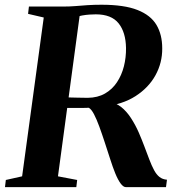

<svg xmlns="http://www.w3.org/2000/svg" viewBox="-32 -770 735 790"><path d="M-11.5 0 -8 -29.5 59 -44.5 148 -698 83.5 -713 87 -743H225.5Q254.5 -743 278.8 -745Q303 -747 328.5 -748.8Q354 -750.5 385.5 -750.5Q479 -750.5 533.5 -729Q588 -707.5 611.8 -667.5Q635.5 -627.5 635.5 -571Q636 -512 607.8 -460.5Q579.5 -409 525.2 -374.2Q471 -339.5 391 -331L414.5 -349Q443 -348.5 466 -330.2Q489 -312 507.2 -283.8Q525.5 -255.5 538.8 -225Q552 -194.5 561.5 -169Q573 -138.5 582.5 -113.5Q592 -88.5 601.8 -70.2Q611.5 -52 624 -42Q636.5 -32 655 -30.5L651 0H486Q475.5 0 464.2 -15.2Q453 -30.5 442.5 -56.2Q432 -82 422 -113.5Q410.5 -149 399 -184.2Q387.5 -219.5 376.5 -249.5Q365.5 -279.5 354.8 -300Q344 -320.5 333.5 -326.5Q325.5 -326 313.2 -326Q301 -326 286.8 -326Q272.5 -326 259 -326Q245.5 -326 235.5 -326L241.5 -369.5Q249 -369 261 -368.8Q273 -368.5 286.2 -368.2Q299.5 -368 311 -367.8Q322.5 -367.5 329 -367.5Q370 -368 400 -385.2Q430 -402.5 449.2 -431.5Q468.5 -460.5 477.8 -497Q487 -533.5 486.5 -572.5Q485.5 -637 456 -674Q426.5 -711 362 -711Q351 -711 335.8 -710Q320.5 -709 305.5 -706.2Q290.5 -703.5 280.5 -699L298.5 -726L206.5 -44.5L285.5 -29.5L282 0Z"/></svg>

Font: Merriweather 96pt
Style: Bold Italic
Weight: 700
Italic angle: -7.8°
Version: Version 2.101